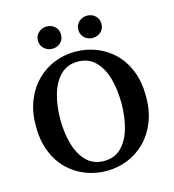

<svg xmlns="http://www.w3.org/2000/svg" viewBox="-125 -963 980 1083"><g transform="rotate(-15 364.5 -421.5)"><path d="M365 16Q301 16 243 -6.5Q185 -29 140 -72.5Q95 -116 69 -181Q43 -246 43 -331Q43 -415 69 -479.5Q95 -544 140 -589Q185 -634 243 -657Q301 -680 365 -680Q429 -680 487 -657.5Q545 -635 590 -591.5Q635 -548 661 -483Q687 -418 687 -333Q687 -249 661 -184.5Q635 -120 590 -75Q545 -30 487 -7Q429 16 365 16ZM365 -42Q427 -42 466.5 -81.5Q506 -121 524.5 -187Q543 -253 543 -332Q543 -412 524.5 -477.5Q506 -543 466.5 -582.5Q427 -622 365 -622Q303 -622 263.5 -582.5Q224 -543 205 -477.5Q186 -412 186 -332Q186 -253 205 -187Q224 -121 263.5 -81.5Q303 -42 365 -42ZM247 -729Q220 -729 199.5 -747Q179 -765 179 -794Q179 -823 199.5 -841Q220 -859 247 -859Q275 -859 294.5 -841Q314 -823 314 -794Q314 -765 294.5 -747Q275 -729 247 -729ZM482 -729Q455 -729 435 -747Q415 -765 415 -794Q415 -823 435 -841Q455 -859 482 -859Q510 -859 530 -841Q550 -823 550 -794Q550 -765 530 -747Q510 -729 482 -729Z"/></g></svg>

Font: Source Serif 4 SmText Semibold
Style: Regular
Weight: 600
Designer: Frank Grießhammer
Foundry: Adobe
Version: Version 4.005;hotconv 1.1.0;makeotfexe 2.6.0